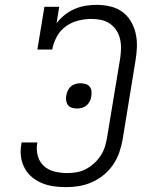

<svg xmlns="http://www.w3.org/2000/svg" viewBox="-20 -763 640 791"><path d="M252 8Q226 8 201 4.5Q176 1 153 -8.5Q130 -18 111.5 -33.5Q93 -49 81.5 -70.5Q70 -92 66.5 -117.5Q63 -143 68 -169L69 -176H134L133 -171Q129 -144 136 -119.5Q143 -95 161.5 -78.5Q180 -62 205.5 -56Q231 -50 257 -50Q277 -50 296.5 -53.5Q316 -57 334 -66.5Q352 -76 367.5 -90Q383 -104 394.5 -121.5Q406 -139 412 -158Q418 -177 421 -196L475 -522Q478 -542 478.5 -562.5Q479 -583 474.5 -602.5Q470 -622 459.5 -638Q449 -654 433.5 -665Q418 -676 398.5 -680.5Q379 -685 358 -685Q331 -685 303.5 -678.5Q276 -672 252 -655Q228 -638 214 -612Q200 -586 195 -559H134L163 -735H224L213 -667Q227 -686 246.5 -701.5Q266 -717 288.5 -726.5Q311 -736 333.5 -739.5Q356 -743 378 -743Q407 -743 434.5 -736.5Q462 -730 483.5 -714.5Q505 -699 519 -675.5Q533 -652 539 -625Q545 -598 544 -569.5Q543 -541 538 -512L485 -187Q480 -160 471 -134Q462 -108 446 -84.5Q430 -61 407.5 -42.5Q385 -24 359 -12.5Q333 -1 306 3.5Q279 8 252 8ZM298 -316Q287 -316 276.5 -319Q266 -322 260 -330Q254 -338 252.5 -348.5Q251 -359 253 -370Q255 -380 259.5 -390Q264 -400 272 -407Q280 -414 290.5 -417Q301 -420 311 -420Q322 -420 332.5 -417Q343 -414 349.5 -406Q356 -398 357 -387.5Q358 -377 356 -366Q355 -356 350 -346Q345 -336 337 -329Q329 -322 318.5 -319Q308 -316 298 -316Z"/></svg>

Font: Iosevka HT Light Extended
Style: Italic
Weight: 300
Width: 7
Italic angle: -9°
Monospace: yes
Designer: Belleve Invis
Foundry: Belleve Invis
Version: Version 32.3.0; ttfautohint (v1.8.4)